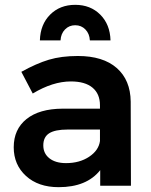

<svg xmlns="http://www.w3.org/2000/svg" viewBox="-20 -773 630 799"><path d="M231.9 -605H146Q147.9 -671.4 188.7 -712.2Q229.5 -752.9 293 -752.9Q356.4 -752.9 397.2 -712.2Q438 -671.4 439.9 -605H354Q352.5 -632.8 335.4 -650.4Q318.4 -668 293 -668Q267.6 -668 250.5 -650.4Q233.4 -632.8 231.9 -605ZM524.9 0H397V-64.9Q340.8 5.9 224.1 5.9Q139.2 5.9 88.1 -40.8Q37.1 -87.4 37.1 -160.2Q37.1 -234.9 90.3 -277.6Q143.6 -320.3 240.2 -320.8H396V-335Q396 -382.3 365 -408.2Q334 -434.1 274.9 -434.1Q199.7 -434.1 116.2 -383.8L68.8 -474.1Q131.3 -508.8 183.1 -524.4Q234.9 -540 304.2 -540Q408.7 -540 465.8 -490Q522.9 -439.9 523.9 -350.1ZM254.9 -94.2Q311 -94.2 350.8 -120.6Q390.6 -147 396 -186V-233.9H261.2Q209 -233.9 184.6 -218.3Q160.2 -202.6 160.2 -168Q160.2 -134.3 185.5 -114.3Q210.9 -94.2 254.9 -94.2Z"/></svg>

Font: Montserrat-Arabic Medium
Style: Regular
Weight: 500
Designer: Mohamed Gaber
Foundry: Kief Type Foundry
Version: Version 5.008;PS 005.008;hotconv 1.0.88;makeotf.lib2.5.64775